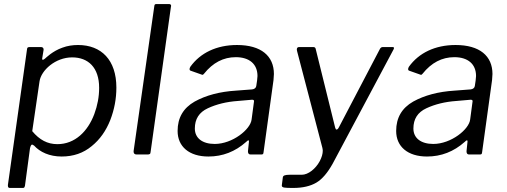

<svg xmlns="http://www.w3.org/2000/svg" viewBox="-20 -762 2502 947"><path d="M92 165C100 165 100 163 103 155L128 -31C131 -43 134 -49 139 -49C140 -49 143 -47 148 -44C177 -12 224 10 284 10C342 10 391 -7 432 -41C473 -74 503 -117 524 -170C544 -222 554 -275 554 -330C554 -466 480 -540 365 -540C338 -540 312 -536 288 -527C239 -510 207 -477 202 -473C197 -469 194 -467 191 -467C189 -467 188 -468 188 -471V-473L195 -516C195 -517 195 -517 195 -518C195 -526 190 -530 181 -530H129C116 -530 114 -528 113 -517L19 150C19 152 19 153 19 154C19 161 22 165 28 165ZM263 -51C214 -51 175 -72 139 -115L175 -361C183 -415 253 -479 336 -479C415 -479 469 -429 469 -329C469 -285 461 -242 445 -199C413 -114 350 -51 263 -51Z M823 -728C823 -730 824 -732 824 -733C824 -739 820 -742 814 -742H752C744 -742 742 -740 741 -731L639 -17C639 -16 639 -15 639 -14C639 -5 644 0 654 0H706C719 0 722 -2 723 -14Z M1194 -62C1199 -67 1203 -70 1205 -70C1207 -70 1208 -68 1208 -64L1203 -16C1203 -5 1207 0 1216 0H1266C1277 0 1279 -1 1280 -12L1329 -367C1330 -380 1331 -390 1331 -397C1331 -486 1268 -540 1149 -540C1048 -540 968 -501 919 -433C916 -428 915 -424 915 -421C915 -417 917 -414 921 -413L972 -395C975 -394 977 -393 979 -393C980 -393 982 -393 986 -398C1030 -453 1082 -480 1143 -480C1210 -480 1250 -446 1250 -387C1250 -383 1249 -376 1248 -365L1244 -338C1243 -329 1235 -322 1223 -321L1144 -315C1064 -310 996 -292 940 -261C884 -229 856 -181 856 -116C856 -39 913 10 1008 10C1078 10 1140 -14 1194 -62ZM1221 -173C1216 -124 1127 -52 1039 -52C978 -52 941 -81 941 -128C941 -175 962 -208 1005 -228C1048 -248 1097 -260 1153 -264L1222 -270C1223 -270 1224 -270 1224 -270C1230 -270 1233 -268 1233 -263Z M1427 165C1473 165 1511 156 1540 139C1569 122 1596 90 1621 45L1921 -518C1923 -521 1923 -523 1923 -525C1923 -526 1924 -530 1916 -530H1868C1861 -530 1856 -526 1852 -517L1652 -135C1648 -127 1644 -123 1640 -123C1637 -123 1635 -126 1633 -133L1537 -521C1536 -527 1532 -530 1524 -530H1456C1448 -530 1444 -526 1444 -518L1445 -511L1570 -33C1571 -28 1572 -23 1572 -19C1572 -3 1567 14 1557 33C1537 70 1501 100 1468 100H1408C1385 100 1376 104 1375 113L1370 152C1370 152 1370 153 1370 153C1370 164 1382 165 1427 165Z M2272 -62C2277 -67 2281 -70 2283 -70C2285 -70 2286 -68 2286 -64L2281 -16C2281 -5 2285 0 2294 0H2344C2355 0 2357 -1 2358 -12L2407 -367C2408 -380 2409 -390 2409 -397C2409 -486 2346 -540 2227 -540C2126 -540 2046 -501 1997 -433C1994 -428 1993 -424 1993 -421C1993 -417 1995 -414 1999 -413L2050 -395C2053 -394 2055 -393 2057 -393C2058 -393 2060 -393 2064 -398C2108 -453 2160 -480 2221 -480C2288 -480 2328 -446 2328 -387C2328 -383 2327 -376 2326 -365L2322 -338C2321 -329 2313 -322 2301 -321L2222 -315C2142 -310 2074 -292 2018 -261C1962 -229 1934 -181 1934 -116C1934 -39 1991 10 2086 10C2156 10 2218 -14 2272 -62ZM2299 -173C2294 -124 2205 -52 2117 -52C2056 -52 2019 -81 2019 -128C2019 -175 2040 -208 2083 -228C2126 -248 2175 -260 2231 -264L2300 -270C2301 -270 2302 -270 2302 -270C2308 -270 2311 -268 2311 -263Z"/></svg>

Font: Libre Franklin
Style: Italic
Weight: 400
Italic angle: -8°
Designer: Pablo Impallari, Rodrigo Fuenzalida
Foundry: Impallari Type
Version: Version 1.002; ttfautohint (v1.5)